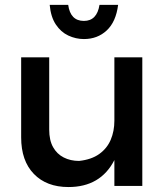

<svg xmlns="http://www.w3.org/2000/svg" viewBox="-20 -769 694 794"><path d="M263 4.5Q172.5 4.5 120 -49.8Q67.5 -104 67.5 -201V-532H183.5V-233Q183.5 -189 199.5 -160.5Q215.5 -132 243.5 -117.8Q271.5 -103.5 307 -103.5Q358 -109 390.2 -132Q422.5 -155 437.8 -190.8Q453 -226.5 453 -270V-532H568.5V0H453V-107Q396 4.5 263 4.5ZM327 -607.5Q293.5 -607.5 262.5 -622Q231.5 -636.5 210.8 -667.8Q190 -699 185.5 -749H262Q271 -682.5 327 -682.5Q381 -682.5 391.5 -749H468.5Q459.5 -678.5 421.2 -643Q383 -607.5 327 -607.5Z"/></svg>

Font: Argentum Novus Medium
Style: Regular
Weight: 500
Designer: Julieta Ulanovsky (font) & Cristiano Sobral (main changes)
Foundry: Julieta Ulanovsky (font) & Cristiano Sobral (main changes)
Version: Version 3.00;November 27, 2020;FontCreator 13.0.0.2655 64-bi